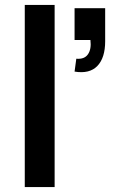

<svg xmlns="http://www.w3.org/2000/svg" viewBox="-20 -755 478 775"><path d="M200.5 0H80V-735H200.5ZM281 -466 288 -518Q320.5 -515 335 -535.8Q349.5 -556.5 345 -593.5H281V-722H404.5V-588.5Q404.5 -521.5 373 -488.8Q341.5 -456 281 -466Z"/></svg>

Font: Vortex Mix
Style: Bold
Weight: 700
Designer: Mikhail Sharanda
Foundry: Mikhail Sharanda
Version: Version 4.504;Glyphs 3.1.2 (3151)